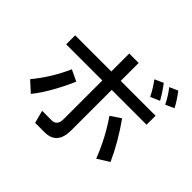

<svg xmlns="http://www.w3.org/2000/svg" viewBox="-197 -1009 1356 1356"><g transform="rotate(45 481.0 -331.0)"><path d="M802 -741 865 -769Q912 -707 934 -662L870 -633Q837 -699 802 -741ZM689 -706 754 -735Q795 -681 825 -627L756 -597Q730 -651 689 -706ZM405 107H311L286 12H381Q435 12 435 -55V-440H74V-530H435V-709H529V-530H877V-440H529V-35Q529 107 405 107ZM647 -299 723 -350Q821 -212 883 -74L795 -19Q736 -171 647 -299ZM145 -16 68 -86Q165 -203 227 -344L311 -304Q229 -119 145 -16Z"/></g></svg>

Font: Gmarket Sans TTF Medium
Style: Regular
Weight: 500
Designer: Creative Director : Sungho Lee; Art Director : Kiwoong Choi; Project Manager : Sori Yang, Jongwook Yoon; Font Designer :
Foundry: Sandoll Inc.
Version: Version 1.000;hotconv 1.0.109;makeotfexe 2.5.65596